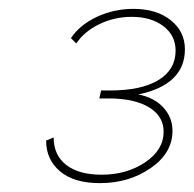

<svg xmlns="http://www.w3.org/2000/svg" viewBox="-20 -831 437 433"><path d="M84 -514 101 -521Q101 -481 129.5 -459Q158 -437 209 -437Q266 -437 307.5 -465Q349 -493 349 -534Q349 -569 316 -589Q283 -609 225 -609H204L208 -627H229Q299 -627 337.5 -650.5Q376 -674 376 -717Q376 -751 348.5 -772Q321 -793 277 -793Q238 -793 204 -776.5Q170 -760 152 -733L140 -745Q160 -775 198.5 -793Q237 -811 281 -811Q333 -811 365 -785.5Q397 -760 397 -720Q397 -640 292 -618Q328 -611 348.5 -588.5Q369 -566 369 -536Q369 -486 320 -452Q271 -418 205 -418Q147 -418 115.5 -444.5Q84 -471 84 -514Z"/></svg>

Font: Raleway-v4020 Thin
Style: Italic
Weight: 250
Italic angle: -12°
Designer: Matt McInerney, Pablo Impallari, Rodrigo Fuenzalida
Foundry: Matt McInerney, Pablo Impallari, Rodrigo Fuenzalida
Version: Version 4.020;PS 004.020;hotconv 1.0.88;makeotf.lib2.5.64775